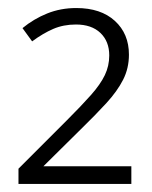

<svg xmlns="http://www.w3.org/2000/svg" viewBox="-20 -874 379 478"><path d="M307 -416H26V-454L145 -573Q183 -611 206.5 -637.5Q230 -664 241 -687Q252 -710 252 -736Q252 -771 230 -792Q208 -813 169 -813Q138 -813 112.5 -802Q87 -791 60 -771L36 -804Q64 -827 97.5 -840.5Q131 -854 170 -854Q231 -854 266 -822Q301 -790 301 -738Q301 -704 286.5 -675.5Q272 -647 245 -617.5Q218 -588 180 -551L88 -460H307Z"/></svg>

Font: Noto Sans Light
Style: Regular
Weight: 300
Designer: Monotype Design Team
Foundry: Monotype Imaging Inc.
Version: Version 2.007